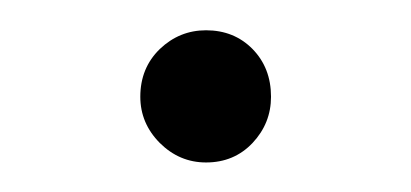

<svg xmlns="http://www.w3.org/2000/svg" viewBox="-20 -310 278 130"><path d="M119.5 -200Q101.5 -200 88.2 -213.2Q75 -226.5 75 -244.5Q75 -264 88.2 -276.8Q101.5 -289.5 119.5 -289.5Q138.5 -289.5 151 -276.8Q163.5 -264 163.5 -244.5Q163.5 -226.5 151 -213.2Q138.5 -200 119.5 -200Z"/></svg>

Font: Fraunces 9pt SuperSoft Thin
Style: Regular
Weight: 100
Version: Version 1.000;[b76b70a41]